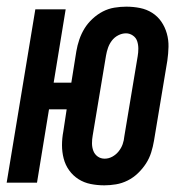

<svg xmlns="http://www.w3.org/2000/svg" viewBox="-33 -548 553 576"><path d="M280 8Q259 8 239 4Q219 0 202.5 -10.5Q186 -21 174.5 -37Q163 -53 158 -72.5Q153 -92 153 -112.5Q153 -133 157 -154L167 -220H114L78 0H-13L73 -520H164L128 -300H181L196 -394Q199 -412 205 -429.5Q211 -447 220.5 -462.5Q230 -478 244.5 -491.5Q259 -505 275.5 -513.5Q292 -522 310 -525Q328 -528 346 -528Q367 -528 387 -524Q407 -520 423.5 -509.5Q440 -499 451 -483Q462 -467 467.5 -447.5Q473 -428 472.5 -407.5Q472 -387 469 -366L429 -126Q426 -108 420.5 -90.5Q415 -73 405 -57.5Q395 -42 381 -28.5Q367 -15 350 -6.5Q333 2 315 5Q297 8 280 8ZM281 -72Q293 -72 304 -78Q315 -84 323 -94Q331 -104 335 -115.5Q339 -127 340 -139L380 -379Q382 -390 382 -402Q382 -414 378.5 -424.5Q375 -435 365.5 -441.5Q356 -448 345 -448Q333 -448 321.5 -442Q310 -436 302.5 -426Q295 -416 291 -404.5Q287 -393 285 -381L245 -141Q243 -130 243 -118Q243 -106 247 -95.5Q251 -85 260 -78.5Q269 -72 281 -72Z"/></svg>

Font: Iosevka SS04 Medium
Style: Italic
Weight: 500
Italic angle: -9°
Monospace: yes
Designer: Belleve Invis
Foundry: Belleve Invis
Version: Version 19.0.0; ttfautohint (v1.8.4)